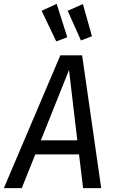

<svg xmlns="http://www.w3.org/2000/svg" viewBox="-50 -976 590 996"><path d="M360 -175H133L63 0H-30L263 -689H376L475 0H381ZM351 -248 308 -613 162 -248ZM299 -783 242 -761 166 -920 244 -956ZM427 -788 370 -766 301 -920 380 -955Z"/></svg>

Font: Fira Sans Condensed
Style: Italic
Weight: 400
Width: 3
Italic angle: -8°
Designer: bBox Type GmbH & Carrois Corporate GbR & Edenspiekermann AG
Foundry: bBox Type GmbH & Carrois Corporate GbR & Edenspiekermann AG
Version: Version 4.301